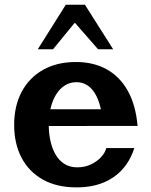

<svg xmlns="http://www.w3.org/2000/svg" viewBox="-20 -784 648 823"><path d="M307.6 19.2Q223.6 19.2 163.8 -14.2Q104 -47.7 72.3 -108Q40.7 -168.4 40.7 -248.6Q40.7 -329.9 73 -390.6Q105.3 -451.2 164.7 -484.7Q224.1 -518.2 305.3 -518.2Q381.3 -518.2 437.8 -486.6Q494.3 -455.1 528.1 -394.1Q562 -333.1 569.7 -244.3H422.8Q419.3 -290.4 410.2 -325.6Q401.1 -360.7 386.6 -384.3Q372.1 -407.9 352.3 -419.8Q332.6 -431.7 307.6 -431.7Q280.2 -431.7 258.2 -417.9Q236.3 -404.1 220.8 -379.4Q205.4 -354.7 197.2 -321.2Q189 -287.6 189 -248.1Q189 -214.3 195.8 -181.9Q202.6 -149.6 217.1 -123.5Q231.6 -97.5 255 -82.1Q278.3 -66.7 311.5 -66.7Q343.3 -66.7 369.6 -79.2Q395.9 -91.7 413.4 -110.7Q430.8 -129.7 435.6 -149.3H555.7Q538.8 -96.1 505 -58.4Q471.2 -20.7 421.7 -0.7Q372.1 19.2 307.6 19.2ZM176.3 -243.8 147.8 -315.7H536.7L537.1 -244.3ZM141.9 -572.7 261.9 -763.6H344.1L465.1 -572.7H400.5L300.7 -686.8L207.3 -572.7Z"/></svg>

Font: Russolo 10pt ExtraLight
Style: Regular
Weight: 200
Designer: Micah Stupak-Hahn
Version: Version 1.000